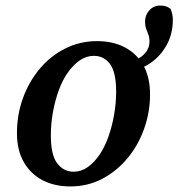

<svg xmlns="http://www.w3.org/2000/svg" viewBox="-20 -657 642 691"><path d="M233 14Q177 14 134 -8Q91 -30 66 -73Q41 -116 41 -178Q41 -244 62.5 -303.5Q84 -363 123 -409.5Q162 -456 215 -482.5Q268 -509 329 -509Q386 -509 428.5 -487Q471 -465 495.5 -422.5Q520 -380 520 -317Q520 -253 498.5 -193Q477 -133 438 -86.5Q399 -40 347 -13Q295 14 233 14ZM245 -39Q272 -39 295.5 -55.5Q319 -72 338 -100Q357 -128 370 -164.5Q383 -201 390.5 -243Q398 -285 398 -327Q398 -397 376 -426.5Q354 -456 318 -456Q291 -456 267.5 -440Q244 -424 224.5 -396.5Q205 -369 191.5 -332Q178 -295 170.5 -253.5Q163 -212 163 -169Q163 -99 186 -69Q209 -39 245 -39ZM439 -400V-435Q463 -438 480.5 -448Q498 -458 508 -473.5Q518 -489 518 -507Q518 -522 514 -532.5Q510 -543 506 -553.5Q502 -564 502 -579Q502 -603 517.5 -620Q533 -637 557 -637Q570 -637 578 -634Q586 -631 594 -625Q598 -615 600 -605.5Q602 -596 602 -586Q602 -534 579 -493.5Q556 -453 519 -428.5Q482 -404 439 -400Z"/></svg>

Font: Source Serif 4 SemiBold
Style: Italic
Weight: 600
Italic angle: -12°
Designer: Frank Grießhammer
Foundry: Adobe Systems Incorporated
Version: Version 4.004;hotconv 1.0.116;makeotfexe 2.5.65601